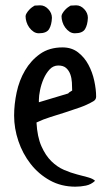

<svg xmlns="http://www.w3.org/2000/svg" viewBox="-20 -690 389 721"><path d="M215 -512Q249 -512 273 -493.5Q297 -475 312 -447Q327 -419 334 -386.5Q341 -354 341 -327Q341 -316 331 -310Q307 -296 280 -286.5Q253 -277 225 -268Q197 -259 169.5 -250.5Q142 -242 117 -230Q120 -176 135.5 -141Q151 -106 173 -84.5Q195 -63 220.5 -52Q246 -41 269.5 -35Q293 -29 311 -24Q329 -19 337 -11Q322 3 302.5 7Q283 11 263 11Q210 11 167.5 -12.5Q125 -36 95 -74.5Q65 -113 49 -160.5Q33 -208 33 -256Q33 -298 42.5 -343Q52 -388 74 -425.5Q96 -463 130.5 -487.5Q165 -512 215 -512ZM126 -315V-306L236 -339Q239 -343 243 -345Q247 -347 251 -350Q251 -364 250 -380.5Q249 -397 244 -411Q239 -425 228.5 -434.5Q218 -444 199 -444Q180 -444 166.5 -429.5Q153 -415 144 -394.5Q135 -374 130.5 -352Q126 -330 126 -315ZM245 -669 266 -670Q283 -670 296.5 -655.5Q310 -641 310 -623Q309 -597 299.5 -581Q290 -565 261 -565Q250 -565 241 -571Q232 -577 225 -586.5Q218 -596 214.5 -607.5Q211 -619 211 -629Q211 -634 215 -640.5Q219 -647 224 -652.5Q229 -658 235 -662.5Q241 -667 245 -669ZM110 -669 131 -670Q148 -670 161.5 -655.5Q175 -641 175 -623Q174 -597 164.5 -581Q155 -565 126 -565Q115 -565 106 -571Q97 -577 90 -586.5Q83 -596 79.5 -607.5Q76 -619 76 -629Q76 -634 80 -640.5Q84 -647 89 -652.5Q94 -658 100 -662.5Q106 -667 110 -669Z"/></svg>

Font: Teutonic
Style: Regular
Weight: 400
Designer: Peter Wiegel
Foundry: Peter Wiegel
Version: 1.000